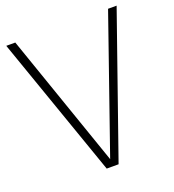

<svg xmlns="http://www.w3.org/2000/svg" viewBox="-134 -845 861 949"><g transform="rotate(-20 296.0 -370.0)"><path d="M265 0 6 -740H53.5L297 -38L541.5 -740H586.5L327.5 0Z"/></g></svg>

Font: Encode Sans Semi Condensed ExtraLight
Style: Regular
Weight: 200
Width: 4
Designer: Multiple Designers
Foundry: Impallari Type
Version: Version 3.000; ttfautohint (v1.8.3) -l 8 -r 50 -G 200 -x 14 